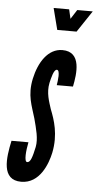

<svg xmlns="http://www.w3.org/2000/svg" viewBox="-67 -760 409 802"><g transform="rotate(5 137.5 -359.5)"><path d="M229 -637 289 -727H224L199 -688L190 -727H125L148 -637ZM234 -407C245 -461 259 -555 177 -555C117 -555 79 -495 64 -425C49 -354 70 -312 85 -260C96 -218 108 -177 101 -142C92 -100 85 -76 71 -76C57 -76 62 -124 69 -159H-2C-18 -85 -31 8 53 8C131 8 162 -77 172 -124C188 -202 167 -262 150 -305C141 -334 126 -371 135 -414C140 -435 148 -471 161 -471C176 -471 169 -424 166 -407Z"/></g></svg>

Font: League Gothic Condensed Italic
Style: Regular
Weight: 400
Width: 3
Designer: Tyler Finck
Foundry: The League of Moveable Type
Version: Version 1.001;PS 001.001;hotconv 1.0.56;makeotf.lib2.0.21325